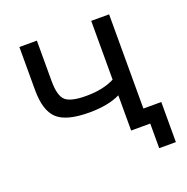

<svg xmlns="http://www.w3.org/2000/svg" viewBox="-118 -635 845 866"><g transform="rotate(-20 305.0 -201.5)"><path d="M410.2 -524.4H496.1V-72.3H582V120.1H502V2H489.3H460H410.2V-167Q352.5 -138.7 261.7 -138.7Q152.3 -138.7 108.9 -178.7Q65.4 -218.8 65.4 -318.4V-524.4H149.4V-331.1Q149.4 -259.8 174.8 -236.8Q200.2 -213.9 273.4 -213.9Q355.5 -213.9 410.2 -242.2Z"/></g></svg>

Font: Nasu
Style: Regular
Weight: 400
Designer: Ryoko NISHIZUKA (kana &amp; ideographs); Paul D. Hunt (Latin, Greek &amp; Cyrillic); Wenlong ZHANG (bopomofo); Sandoll C
Version: Version 2014.1215